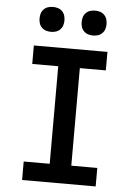

<svg xmlns="http://www.w3.org/2000/svg" viewBox="-62 -999 724 1045"><g transform="rotate(5 300.0 -476.5)"><path d="M99 0V-101H241V-634H99V-735H501V-634H359V-101H501V0ZM415 -817Q401 -817 388 -821Q375 -825 365 -835Q355 -845 351 -858Q347 -871 347 -885Q347 -899 351 -912Q355 -925 365 -935Q375 -945 388 -949Q401 -953 415 -953Q429 -953 442 -949Q455 -945 465 -935Q475 -925 479 -912Q483 -899 483 -885Q483 -871 479 -858Q475 -845 465 -835Q455 -825 442 -821Q429 -817 415 -817ZM185 -817Q171 -817 158 -821Q145 -825 135 -835Q125 -845 121 -858Q117 -871 117 -885Q117 -899 121 -912Q125 -925 135 -935Q145 -945 158 -949Q171 -953 185 -953Q199 -953 212 -949Q225 -945 235 -935Q245 -925 249 -912Q253 -899 253 -885Q253 -871 249 -858Q245 -845 235 -835Q225 -825 212 -821Q199 -817 185 -817Z"/></g></svg>

Font: Iosevka Fixed Extended
Style: Bold
Weight: 700
Width: 7
Monospace: yes
Designer: Belleve Invis
Foundry: Belleve Invis
Version: Version 24.1.1; ttfautohint (v1.8.4)